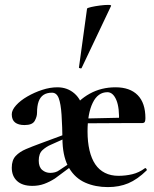

<svg xmlns="http://www.w3.org/2000/svg" viewBox="-20 -751 629 783"><path d="M420 12Q369 12 328 -6Q287 -24 262.5 -64.5Q238 -105 235 -170Q234 -238 231 -283Q228 -328 219.5 -350.5Q211 -373 192 -373Q171 -373 157.5 -364Q144 -355 137.5 -337Q131 -319 131 -291Q131 -275 121.5 -258Q112 -241 80 -241Q55 -241 41.5 -251.5Q28 -262 28 -285Q28 -302 45.5 -321.5Q63 -341 91.5 -357.5Q120 -374 152 -384.5Q184 -395 214 -395Q255 -395 284 -369.5Q313 -344 320 -299Q323 -288 327 -274Q331 -260 334 -245Q337 -230 337 -215Q337 -172 345 -138Q353 -104 368.5 -81Q384 -58 408 -46Q432 -34 463 -34Q492 -34 519.5 -40.5Q547 -47 571 -65Q573 -67 576.5 -63Q580 -59 578 -56Q540 -19 503 -3.5Q466 12 420 12ZM295 -248 294 -267 477 -271V-249ZM337 -215 270 -299Q299 -343 346 -369Q393 -395 451 -395Q510 -395 541.5 -363Q573 -331 573 -269Q573 -259 570.5 -254Q568 -249 558 -249H465Q468 -311 454.5 -343Q441 -375 418 -375Q379 -375 358 -331.5Q337 -288 337 -215ZM112 7Q71 7 49.5 -13Q28 -33 28 -67Q28 -98 44 -115Q60 -132 86 -143Q112 -154 142 -165L242 -202L246 -187L188 -161Q169 -153 153.5 -139Q138 -125 138 -96Q138 -70 152 -58Q166 -46 185 -46Q195 -46 204.5 -48.5Q214 -51 222 -57L273 -91L274 -75L204 -23Q182 -9 160 -1Q138 7 112 7ZM313 -474Q312 -471 306.5 -472.5Q301 -474 302 -476L335 -716Q337 -719 352.5 -722.5Q368 -726 387.5 -728.5Q407 -731 421 -731Q435 -731 433 -727Z"/></svg>

Font: Cormorant Garamond Light
Style: Bold
Weight: 700
Version: Version 4.001